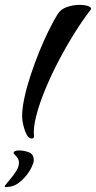

<svg xmlns="http://www.w3.org/2000/svg" viewBox="-62 -557 395 790"><path d="M68 13Q56 13 47.5 -3.5Q39 -20 34 -41.5Q29 -63 29 -78Q29 -111 38.5 -155Q48 -199 64 -247.5Q80 -296 99 -343Q118 -390 138 -430.5Q158 -471 174 -497Q188 -520 214.5 -528.5Q241 -537 265 -537Q289 -537 303 -531Q317 -525 311 -517Q280 -477 246 -423Q212 -369 180.5 -309Q149 -249 124.5 -190Q100 -131 87 -80Q74 -29 78 5Q78 13 68 13ZM-39 213Q-46 213 -39 203.5Q-32 194 -19 179Q-6 164 5 146.5Q16 129 16 112Q16 97 3 84Q-6 76 -6 72Q-6 67 0.5 64.5Q7 62 16 62Q36 62 56.5 69.5Q77 77 77 103Q77 112 68.5 130Q60 148 45 166.5Q30 185 10.5 198.5Q-9 212 -32 212Z"/></svg>

Font: Grechen Fuemen
Style: Regular
Weight: 400
Designer: Robert E. Leuschke
Foundry: Robert E. Leuschke
Version: Version 1.010; ttfautohint (v1.8.3)